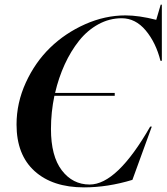

<svg xmlns="http://www.w3.org/2000/svg" viewBox="-20 -790 713 822"><path d="M50.8 -256.8Q50.8 -349.6 90.6 -436.5Q130.4 -523.4 194.8 -585.9Q259.3 -648.4 344.5 -686.3Q429.7 -724.1 517.1 -724.1Q574.2 -724.1 648.9 -705.1L668 -770H672.9V-529.8H667Q647.5 -607.4 603.8 -659.7Q560.1 -711.9 501 -711.9Q448.7 -711.9 401.6 -686.3Q354.5 -660.6 318.8 -616Q283.2 -571.3 257.1 -514.4Q231 -457.5 215.8 -392.1H471.2V-379.9H212.9Q198.2 -309.6 198.2 -237.8Q198.2 -121.6 244.6 -60.8Q291 0 363.8 0Q481 0 623 -248H629.9L546.9 -20Q441.4 12.2 339.8 12.2Q205.1 12.2 127.9 -57.6Q50.8 -127.4 50.8 -256.8Z"/></svg>

Font: Nyght Serif Medium Italic
Style: Regular
Weight: 500
Italic angle: -16°
Designer: Maksym Kobuzan
Version: Version 0.410;Glyphs 3.1.2 (3151)